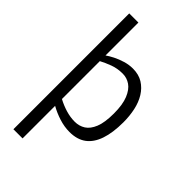

<svg xmlns="http://www.w3.org/2000/svg" viewBox="-297 -849 1172 1172"><g transform="rotate(45 289.0 -263.0)"><path d="M76 237V-763H155V-479Q173 -492 201.5 -506.5Q230 -521 263.5 -531Q297 -541 330 -541Q381 -541 417 -518.5Q453 -496 476.5 -458Q500 -420 510.5 -371Q521 -322 521 -268Q521 -178 500 -116.5Q479 -55 437 -24Q395 7 330 7Q285 7 239.5 -7.5Q194 -22 155 -44V237ZM308 -60Q346 -60 376 -79Q406 -98 424 -142.5Q442 -187 442 -265Q442 -341 423 -387.5Q404 -434 374 -454.5Q344 -475 308 -475Q262 -475 223.5 -460.5Q185 -446 155 -430V-103Q190 -84 229.5 -72Q269 -60 308 -60Z"/></g></svg>

Font: Exo Thin
Style: Regular
Weight: 400
Version: Version 2.000